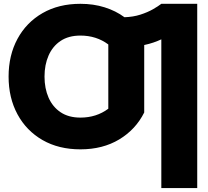

<svg xmlns="http://www.w3.org/2000/svg" viewBox="-20 -757 1073 992"><path d="M813.5 214.8V-553.7Q794.9 -544.9 772.9 -537.4Q751 -529.8 725.1 -524.4V-175.8Q681.2 -87.9 595.9 -36.6Q510.7 14.6 395.5 14.6Q283.2 14.6 199.7 -33.4Q116.2 -81.5 70.3 -166.5Q24.4 -251.5 24.4 -361.3Q24.4 -471.2 70.3 -556.2Q116.2 -641.1 199.7 -689.2Q283.2 -737.3 395.5 -737.3Q462.9 -737.3 520.5 -719.2Q578.1 -701.2 623 -668Q668 -669.4 705.3 -681.4Q742.7 -693.4 770.3 -709.2Q797.9 -725.1 813.5 -737.3H999V214.8ZM210 -361.3Q210 -300.3 231 -252.4Q252 -204.6 293.2 -177Q334.5 -149.4 395.5 -149.4Q478 -149.4 539.6 -195.3V-527.3Q478 -573.2 395.5 -573.2Q334.5 -573.2 293.2 -545.7Q252 -518.1 231 -470.2Q210 -422.4 210 -361.3Z"/></svg>

Font: Giphurs Black
Style: Regular
Weight: 900
Version: Version 0.920; ttfautohint (v1.8.4.7-5d5b)